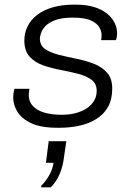

<svg xmlns="http://www.w3.org/2000/svg" viewBox="-20 -541 576 828"><path d="M228 10Q156 10 114 -10Q72 -30 54.5 -60Q37 -90 37 -119Q37 -130 38.5 -139.5Q40 -149 42 -158H107Q106 -151 105 -144.5Q104 -138 104 -131Q104 -103 121.5 -84Q139 -65 171 -55.5Q203 -46 246 -46Q280 -46 307.5 -53.5Q335 -61 355 -74.5Q375 -88 386 -107Q397 -126 397 -149Q397 -181 374 -197.5Q351 -214 316 -223Q281 -232 241 -239.5Q201 -247 165.5 -259.5Q130 -272 107.5 -297Q85 -322 85 -366Q85 -399 99 -427.5Q113 -456 140.5 -477Q168 -498 208 -509.5Q248 -521 300 -521H308Q353 -521 386.5 -510.5Q420 -500 441.5 -482.5Q463 -465 474 -443Q485 -421 485 -399Q485 -390 483.5 -381.5Q482 -373 480 -368H416Q417 -372 417.5 -377.5Q418 -383 418 -391Q418 -406 408.5 -423Q399 -440 372.5 -452.5Q346 -465 294 -465Q246 -465 217.5 -454Q189 -443 175 -427.5Q161 -412 156.5 -397Q152 -382 152 -375Q152 -345 174.5 -329.5Q197 -314 232.5 -305Q268 -296 308 -288Q348 -280 383.5 -266.5Q419 -253 441.5 -228Q464 -203 464 -159Q464 -112 445.5 -79.5Q427 -47 394 -27Q361 -7 320.5 1.5Q280 10 237 10ZM157 267 158 260Q179 239 193 213.5Q207 188 211 161H178L190 68H266L254 150Q250 179 237 210Q224 241 199 267Z"/></svg>

Font: Chivo Medium ExtraLight
Style: Italic
Weight: 250
Italic angle: -8.05°
Version: Version 2.002